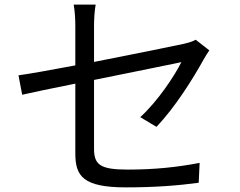

<svg xmlns="http://www.w3.org/2000/svg" viewBox="-20 -793 1040 831"><path d="M657 -244C737 -327 815 -452 861 -535C868 -548 879 -565 886 -575L827 -621C815 -614 796 -608 774 -603C732 -594 557 -558 387 -525V-681C387 -710 389 -744 394 -773H299C304 -744 306 -711 306 -681V-510C200 -490 105 -473 60 -467L76 -383C116 -392 205 -411 306 -431V-129C306 -30 340 18 526 18C651 18 751 10 840 -2L844 -88C744 -69 648 -59 532 -59C412 -59 387 -81 387 -150V-447C564 -483 748 -520 765 -524C735 -464 662 -354 587 -286Z"/></svg>

Font: Noto Sans Mono CJK SC Regular
Style: Regular
Weight: 400
Designer: Ryoko NISHIZUKA (kana & ideographs); Paul D. Hunt (Latin, Greek & Cyrillic); Wenlong ZHANG (bopomofo); Sandoll Communica
Foundry: Adobe Systems Incorporated
Version: Version 1.005;PS 1.005;hotconv 1.0.96;makeotf.lib2.5.65012